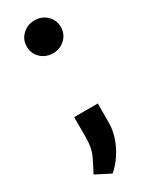

<svg xmlns="http://www.w3.org/2000/svg" viewBox="-195 -609 653 829"><g transform="rotate(-30 131.5 -195.0)"><path d="M55.2 -484.9Q55.2 -519.5 80.3 -543Q105.5 -566.4 140.6 -566.4Q175.8 -566.4 200.4 -543Q225.1 -519.5 225.1 -484.9Q225.1 -449.7 200.2 -426.3Q175.3 -402.8 140.6 -402.8Q104.5 -402.8 79.8 -426Q55.2 -449.2 55.2 -484.9ZM198.2 -118.7 197.8 -24.4Q197.8 30.3 170.9 85Q144 139.6 102.1 175.3L28.8 137.7Q46.9 104.5 63.5 69.3Q80.1 34.2 80.1 -17.6V-118.7Z"/></g></svg>

Font: Vazirmatn RD UI FD
Style: Bold
Weight: 700
Designer: Saber Rastikerdar
Foundry: Saber Rastikerdar
Version: Version 33.003